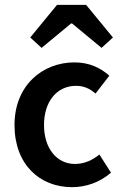

<svg xmlns="http://www.w3.org/2000/svg" viewBox="-20 -762 502 794"><path d="M278 12C334 12 392 -7 439 -48L391 -123C363 -100 329 -84 290 -84C215 -84 162 -148 162 -245C162 -343 216 -407 294 -407C325 -407 350 -397 375 -375L432 -449C396 -481 350 -504 288 -504C156 -504 40 -409 40 -245C40 -82 144 12 278 12ZM152 -564 274 -665H278L400 -564L447 -607L336 -742H216L105 -607Z"/></svg>

Font: Source Sans Pro Semibold
Style: Regular
Weight: 600
Designer: Paul D. Hunt
Foundry: Adobe Systems Incorporated
Version: Version 3.006;hotconv 1.0.111;makeotfexe 2.5.65597